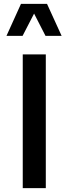

<svg xmlns="http://www.w3.org/2000/svg" viewBox="-20 -981 357 1001"><path d="M218.8 0H98.6V-697.3H218.8ZM301.3 -793.9H217.3L157.7 -910.2L97.7 -793.9H13.7L89.4 -960.9H225.1Z"/></svg>

Font: Estedad-FD SemiBold
Style: Regular
Weight: 600
Designer: Amin Abedi
Version: Version 7.3